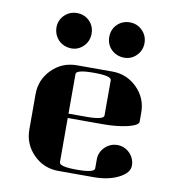

<svg xmlns="http://www.w3.org/2000/svg" viewBox="-78 -753 770 825"><g transform="rotate(10 307.5 -341.0)"><path d="M77.1 -153.8V-308.1Q77.1 -371.6 122.1 -416.5Q166.5 -460.9 231 -460.9H384.8Q448.7 -460.9 493.7 -416Q538.1 -371.6 538.1 -308.1V-269Q538.1 -253.4 493.2 -242.2Q447.3 -231 384.8 -231H231V-38.1Q231 -19 308.1 -19Q384.8 -19 384.8 -38.1V-77.1Q384.8 -108.4 407.2 -130.9Q430.2 -153.3 460.9 -153.8Q493.2 -153.8 516.1 -130.9Q538.1 -108.4 538.1 -76.7Q538.1 -45.4 493.2 -22.5Q448.7 0 384.8 0H231Q167 0 122.1 -44.9Q77.1 -89.8 77.1 -153.8ZM115.7 -605.5Q115.2 -636.7 138.2 -660.2Q161.1 -682.1 192.4 -682.1Q224.6 -682.1 247.1 -660.2Q269 -638.2 269 -605.5Q269 -572.8 246.6 -550.3Q223.6 -527.3 192.4 -528.3Q160.6 -529.3 138.2 -550.8Q116.7 -573.2 115.7 -605.5ZM231 -250H308.1Q384.8 -250 384.8 -269V-422.9Q384.8 -441.9 308.1 -441.9Q231 -441.9 231 -422.9ZM368.2 -660.2Q390.6 -682.1 422.9 -682.1Q455.1 -682.1 477.5 -659.7Q500 -637.2 500 -605Q500 -572.8 477.5 -550.3Q455.1 -527.8 422.9 -528.3Q390.6 -529.3 368.2 -550.8Q346.2 -573.2 346.2 -605.5Q346.2 -637.7 368.2 -660.2Z"/></g></svg>

Font: Hjet
Style: Regular
Weight: 400
Designer: T. Christopher White
Version: Version 1.2